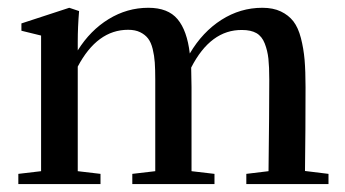

<svg xmlns="http://www.w3.org/2000/svg" viewBox="-20 -466 873 486"><path d="M26.4 0V-25.9L84 -32.7V-376L34.2 -388.2V-406.7L155.3 -446.3L180.2 -438Q176.8 -397.9 176.8 -360.4V-338.4Q208.5 -389.2 255.1 -417.7Q301.8 -446.3 355.5 -446.3Q405.3 -446.3 429.4 -417.5Q453.6 -388.7 460.4 -330.6Q492.7 -385.3 540.5 -415.8Q588.4 -446.3 644 -446.3Q671.4 -446.3 690.9 -437Q710.4 -427.7 722.7 -411.9Q734.9 -396 741.7 -369.6Q748.5 -343.3 751 -314.5Q753.4 -285.6 753.4 -245.6Q753.4 -137.2 752 -33.2L811.5 -25.9V0H603.5V-25.9L659.7 -32.7Q661.6 -184.1 661.6 -264.6Q661.6 -296.9 659.4 -317.4Q657.2 -337.9 650.1 -356Q643.1 -374 629.2 -382.1Q615.2 -390.1 592.8 -390.1Q513.2 -391.1 463.9 -294.9Q464.8 -263.7 464.8 -245.6V-32.7L522.9 -25.9V0H314.9V-25.9L373 -32.7V-264.6Q373 -290 371.8 -307.6Q370.6 -325.2 366.5 -342Q362.3 -358.9 354.7 -368.7Q347.2 -378.4 334.7 -384.5Q322.3 -390.6 304.2 -390.6Q226.1 -390.6 176.8 -297.4V-32.7L234.4 -25.9V0Z"/></svg>

Font: Elstob Medium
Style: Regular
Weight: 500
Designer: Peter S. Baker
Version: Version 1.015